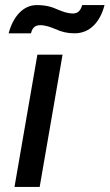

<svg xmlns="http://www.w3.org/2000/svg" viewBox="-20 -735 431 755"><path d="M37 0H136L226 -520H127ZM14 -604H102C106 -622 115 -636 138 -636C159 -636 180 -628 197 -621C221 -610 244 -604 273 -604C334 -604 374 -649 391 -715H303C298 -697 289 -682 267 -682C245 -682 225 -690 208 -697C184 -708 161 -715 124 -715C71 -715 31 -669 14 -604Z"/></svg>

Font: Fixel Display Medium
Style: Italic
Weight: 500
Italic angle: -10°
Designer: AlfaBravo + MacPaw
Foundry: Kyrylo Tkachov, Marchela Mozhyna, Serhii Makarenko, Maria Weinstein, Zakhar Kryvoshyya
Version: Version 1.210;Glyphs 3.2 (3217)